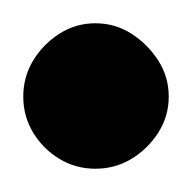

<svg xmlns="http://www.w3.org/2000/svg" viewBox="-32 -1303 165 165"><path d="M-12 -1220Q-12 -1203 -3.5 -1189Q5 -1175 19 -1166.5Q33 -1158 50 -1158Q67 -1158 81 -1166.5Q95 -1175 104 -1189Q113 -1203 113 -1220Q113 -1237 104 -1251Q95 -1265 81 -1274Q67 -1283 50 -1283Q33 -1283 19 -1274Q5 -1265 -3.5 -1251Q-12 -1237 -12 -1220Z"/></svg>

Font: Linefont Medium
Style: Regular
Weight: 500
Monospace: yes
Version: Version 3.002;gftools[0.9.33]